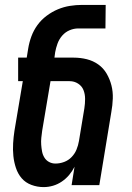

<svg xmlns="http://www.w3.org/2000/svg" viewBox="-20 -755 540 783"><path d="M158 8Q132 8 108 -1Q84 -10 68.5 -28Q53 -46 45 -70Q37 -94 34.5 -119Q32 -144 33.5 -170Q35 -196 39 -222L73 -424H54V-520H89L95 -557Q99 -582 108 -606.5Q117 -631 132.5 -652.5Q148 -674 170 -690.5Q192 -707 216 -717Q240 -727 265 -731Q290 -735 315 -735H411L410 -639H299Q281 -639 263.5 -631.5Q246 -624 233.5 -609.5Q221 -595 214.5 -577Q208 -559 205 -542L202 -520H280Q308 -520 334 -513.5Q360 -507 381 -492Q402 -477 415 -454.5Q428 -432 434.5 -406.5Q441 -381 440 -353Q439 -325 434 -298L385 0H272L284 -75Q275 -57 262 -41.5Q249 -26 232 -14.5Q215 -3 196 2.5Q177 8 158 8ZM206 -88Q224 -88 241.5 -94.5Q259 -101 272 -114.5Q285 -128 292 -145Q299 -162 302 -180L324 -313Q327 -332 327 -351.5Q327 -371 320.5 -387.5Q314 -404 298.5 -414Q283 -424 264 -424H186L152 -222Q150 -208 148.5 -193.5Q147 -179 148 -165Q149 -151 151.5 -137.5Q154 -124 161 -112.5Q168 -101 180 -94.5Q192 -88 206 -88Z"/></svg>

Font: Iosevka Oblique
Style: Bold
Weight: 700
Italic angle: -9°
Monospace: yes
Designer: Belleve Invis
Foundry: Belleve Invis
Version: Version 32.5.0; ttfautohint (v1.8.4)